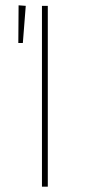

<svg xmlns="http://www.w3.org/2000/svg" viewBox="-20 -703 323 723"><path d="M50 -683 77 -681 66 -541H49ZM160 -681V0H138V-681Z"/></svg>

Font: FiraGO Thin
Style: Regular
Weight: 100
Designer: bBox Type
Foundry: bBox Type GmbH
Version: Version 1.001;PS 001.001;hotconv 1.0.88;makeotf.lib2.5.64775